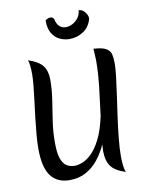

<svg xmlns="http://www.w3.org/2000/svg" viewBox="-113 -1148 981 1260"><g transform="rotate(-10 377.5 -518.5)"><path d="M238 -653Q238 -586 227.5 -518.5Q217 -451 206.5 -382Q196 -313 196 -239Q196 -169 209.5 -131.5Q223 -94 246.5 -80.5Q270 -67 299 -67Q320 -67 349.5 -78Q379 -89 411 -119.5Q443 -150 472.5 -208Q502 -266 522 -359Q534 -448 545 -544.5Q556 -641 556 -720Q556 -741 554.5 -762Q553 -783 552 -802Q610 -799 635.5 -784Q661 -769 667 -744Q673 -719 673 -684Q673 -652 666.5 -596Q660 -540 650 -471Q640 -402 630 -330Q620 -258 613.5 -192.5Q607 -127 607 -78Q607 -2 621 31Q550 8 524 -29.5Q498 -67 498 -129Q498 -146 500 -173Q475 -118 440 -74.5Q405 -31 358 -5.5Q311 20 249 20Q168 20 125 -36.5Q82 -93 82 -220Q82 -260 86.5 -312Q91 -364 97.5 -420Q104 -476 111 -530.5Q118 -585 122.5 -631Q127 -677 127 -707Q127 -772 116 -802Q184 -780 211 -745Q238 -710 238 -653ZM275 -1039Q282 -1045 290.5 -1049Q299 -1053 308 -1053Q324 -1053 332 -1040Q338 -1008 355 -990.5Q372 -973 399 -973Q422 -973 444.5 -985Q467 -997 482.5 -1018Q498 -1039 500 -1068Q523 -1068 541 -1046.5Q559 -1025 559 -1002Q544 -947 502 -919.5Q460 -892 409 -892Q376 -892 345 -906.5Q314 -921 294.5 -953Q275 -985 275 -1039Z"/></g></svg>

Font: Merienda Medium
Style: Regular
Weight: 500
Designer: Eduardo Rodriguez Tunni
Foundry: Eduardo Rodriguez Tunni
Version: Version 2.001; ttfautohint (v1.8.4.7-5d5b)